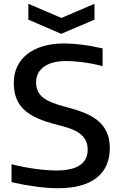

<svg xmlns="http://www.w3.org/2000/svg" viewBox="-20 -984 636 1016"><path d="M130 -964 305 -889 480 -964V-880L304 -805L130 -880ZM286 12Q233 12 167 3Q101 -6 41 -20V-115Q104 -99 166.5 -90.5Q229 -82 278 -82Q444 -82 444 -192Q444 -223 432 -244Q420 -265 398.5 -280Q377 -295 347.5 -305Q318 -315 282 -324Q222 -339 179 -358Q136 -377 108 -403Q80 -429 66.5 -464Q53 -499 53 -546Q53 -594 71.5 -632.5Q90 -671 124.5 -698Q159 -725 208.5 -739.5Q258 -754 319 -754Q363 -754 411 -748Q459 -742 523 -728V-634Q475 -647 423 -654Q371 -661 329 -661Q255 -661 213 -631Q171 -601 171 -548Q171 -497 207.5 -468Q244 -439 332 -417Q384 -404 426 -387Q468 -370 498 -345.5Q528 -321 544.5 -285.5Q561 -250 561 -200Q561 -97 490.5 -42.5Q420 12 286 12Z"/></svg>

Font: EncodeSans
Style: Medium
Weight: 500
Designer: Pablo Impallari, Andres Torresi
Foundry: Pablo Impallari, Andres Torresi
Version: Version 1.000; ttfautohint (v1.4.1)